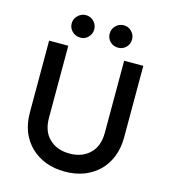

<svg xmlns="http://www.w3.org/2000/svg" viewBox="-131 -1013 993 1125"><g transform="rotate(15 365.5 -451.0)"><path d="M366.2 7.8Q302.7 7.8 251 -11.7Q198.2 -32.2 160.2 -68.4Q122.1 -105.5 100.6 -157.2Q80.1 -210 80.1 -276.4Q80.1 -420.9 80.1 -710Q109.4 -710 196.3 -710Q196.3 -600.6 196.3 -273.4Q196.3 -190.4 243.2 -146.5Q290 -101.6 366.2 -101.6Q442.4 -101.6 488.3 -146.5Q535.2 -190.4 535.2 -273.4Q535.2 -418.9 535.2 -710Q564.5 -710 651.4 -710Q651.4 -601.6 651.4 -276.4Q651.4 -210 629.9 -157.2Q609.4 -105.5 571.3 -68.4Q533.2 -32.2 481.4 -11.7Q428.7 7.8 366.2 7.8ZM250 -774.4Q222.7 -774.4 202.1 -793.9Q181.6 -813.5 181.6 -841.8Q181.6 -870.1 202.1 -889.6Q222.7 -910.2 250 -910.2Q279.3 -910.2 298.8 -889.6Q318.4 -870.1 318.4 -841.8Q318.4 -813.5 298.8 -793.9Q283.2 -777.3 260.7 -774.4Q255.9 -774.4 250 -774.4ZM480.5 -774.4Q452.1 -774.4 431.6 -793.9Q412.1 -813.5 412.1 -841.8Q412.1 -870.1 431.6 -889.6Q452.1 -910.2 480.5 -910.2Q508.8 -910.2 528.3 -889.6Q547.9 -870.1 547.9 -841.8Q547.9 -813.5 528.3 -793.9Q508.8 -774.4 480.5 -774.4Z"/></g></svg>

Font: SSportsD
Style: Medium
Weight: 400
Designer: Swiss Typefaces
Version: Version 1.000